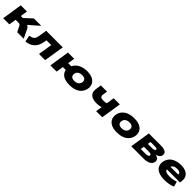

<svg xmlns="http://www.w3.org/2000/svg" viewBox="617 -2469 4446 4446"><g transform="rotate(45 2840.5 -245.5)"><path d="M46 0 124 -498H326L299 -325H366L552 -498H795L495 -236L487 -295Q517 -293 540 -284.5Q563 -276 581 -261Q599 -246 612 -220L719 0H505L435 -141Q428 -156 417.5 -164Q407 -172 391.5 -175Q376 -178 353 -178H276L248 0Z M790 18 760 -139Q801 -147 830 -158Q859 -169 877.5 -186Q896 -203 906.5 -228.5Q917 -254 923 -289L956 -498H1499L1420 0H1218L1273 -346H1116L1106 -284Q1095 -216 1069.5 -162.5Q1044 -109 1004 -70.5Q964 -32 910.5 -10Q857 12 790 18Z M2227 11Q2131 11 2066.5 -12Q2002 -35 1965.5 -77Q1929 -119 1918 -177H1824L1795 0H1591L1669 -498H1874L1847 -328H1947Q1977 -386 2025 -426Q2073 -466 2138.5 -487.5Q2204 -509 2285 -509Q2402 -509 2474 -471.5Q2546 -434 2574.5 -369.5Q2603 -305 2586 -223Q2574 -168 2544 -124.5Q2514 -81 2468 -50.5Q2422 -20 2361.5 -4.5Q2301 11 2227 11ZM2235 -136Q2277 -136 2309 -148Q2341 -160 2361.5 -182.5Q2382 -205 2389 -238Q2401 -296 2371.5 -329Q2342 -362 2274 -362Q2233 -362 2201 -350.5Q2169 -339 2148.5 -316.5Q2128 -294 2120 -260Q2109 -203 2138.5 -169.5Q2168 -136 2235 -136Z M3090 0 3115 -154Q3085 -144 3047 -138.5Q3009 -133 2967 -133Q2834 -133 2770.5 -192Q2707 -251 2726 -364L2747 -498H2949L2931 -383Q2926 -353 2934 -331.5Q2942 -310 2967 -300Q2992 -290 3039 -290Q3065 -290 3090.5 -293.5Q3116 -297 3136 -304L3166 -498H3368L3290 0Z M3772 11Q3657 11 3585 -26.5Q3513 -64 3484.5 -129Q3456 -194 3472 -276Q3484 -331 3514.5 -374Q3545 -417 3591 -447.5Q3637 -478 3698.5 -493.5Q3760 -509 3836 -509Q3951 -509 4023 -471.5Q4095 -434 4123.5 -369.5Q4152 -305 4136 -223Q4123 -168 4093 -124.5Q4063 -81 4017 -50.5Q3971 -20 3909.5 -4.5Q3848 11 3772 11ZM3784 -136Q3827 -136 3858.5 -148Q3890 -160 3910.5 -182.5Q3931 -205 3938 -238Q3950 -296 3920.5 -329Q3891 -362 3823 -362Q3782 -362 3750 -350.5Q3718 -339 3698 -316.5Q3678 -294 3670 -260Q3658 -203 3687.5 -169.5Q3717 -136 3784 -136Z M4240 0 4318 -498H4712Q4782 -498 4827 -483Q4872 -468 4891 -438Q4910 -408 4901 -361Q4896 -338 4879 -317.5Q4862 -297 4834.5 -282.5Q4807 -268 4769 -258L4775 -261Q4842 -249 4869.5 -215.5Q4897 -182 4885 -125Q4872 -64 4807.5 -32Q4743 0 4645 0ZM4441 -111H4602Q4646 -111 4669 -121.5Q4692 -132 4697 -153Q4702 -177 4681.5 -188Q4661 -199 4616 -199H4455ZM4473 -310H4611Q4656 -310 4677 -319Q4698 -328 4703 -346Q4707 -368 4688.5 -377Q4670 -386 4623 -386H4485Z M5339 11Q5215 11 5136.5 -24.5Q5058 -60 5027 -124.5Q4996 -189 5012 -273Q5030 -349 5077.5 -402Q5125 -455 5200 -482Q5275 -509 5371 -509Q5459 -509 5523.5 -479.5Q5588 -450 5619 -392Q5650 -334 5637 -249L5631 -205H5168L5183 -305H5498L5473 -286Q5478 -320 5467 -341Q5456 -362 5431 -372.5Q5406 -383 5366 -383Q5319 -383 5285 -369.5Q5251 -356 5230.5 -329.5Q5210 -303 5203 -262V-259Q5196 -217 5206 -188.5Q5216 -160 5253.5 -145.5Q5291 -131 5363 -131Q5421 -131 5474.5 -141.5Q5528 -152 5565 -167L5601 -40Q5553 -17 5483 -3Q5413 11 5339 11Z"/></g></svg>

Font: Nunito Sans 10pt Expanded Black
Style: Italic
Weight: 900
Width: 7
Italic angle: -9°
Designer: Vernon Adams
Foundry: Vernon Adams
Version: Version 3.101;gftools[0.9.27]